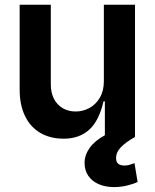

<svg xmlns="http://www.w3.org/2000/svg" viewBox="-20 -565 638 792"><path d="M547.6 185.4Q532.3 193.5 505.1 200.1Q478 206.7 451 206.7Q414.4 206.7 386.9 194.6Q359.4 182.5 344.1 160Q328.8 137.4 328.8 106.5Q329.2 74.2 350.1 44.7Q371.1 15.3 412.6 -7.1V-147H407Q388.5 -66.1 347.5 -29.5Q306.5 7.1 242.9 7.1Q187.1 7.1 146 -17Q104.8 -41.2 82.7 -87.4Q60.7 -133.5 61.1 -198.2V-545.5H189.6V-218Q189.3 -183.9 202.1 -158.4Q214.8 -132.8 238.3 -119Q261.7 -105.1 292.6 -105.1Q321.7 -105.1 348.4 -119.3Q375 -133.5 391.7 -161.8Q408.4 -190 408.4 -229.4V-545.5H536.9V0Q499.6 21 479.2 41.7Q458.8 62.5 458.8 87.4Q458.8 102.6 467.2 110.1Q475.5 117.5 493.6 117.9Q505.3 117.5 514.7 114.9Q524.1 112.2 534.8 108Z"/></svg>

Font: Riot Sans
Style: Bold
Weight: 600
Designer: Rasmus Andersson
Foundry: rsms
Version: Version 4.001